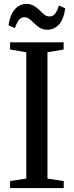

<svg xmlns="http://www.w3.org/2000/svg" viewBox="-20 -959 376 979"><path d="M114 -48.5V-692.5L31.5 -706.5V-743H304.5V-706.5L222 -692.5V-48.5L305 -35.5V0H31.5V-36ZM221.5 -807.5Q199 -807.5 183.2 -817.2Q167.5 -827 155 -839.5Q142.5 -852 130.5 -861.5Q118.5 -871 104 -871Q85 -871 74.5 -855Q64 -839 55.5 -815.5L23.5 -830Q30 -880.5 54.2 -909.8Q78.5 -939 115 -939Q137 -939 153 -929.2Q169 -919.5 181.5 -907Q194 -894.5 206 -884.8Q218 -875 232 -875Q251 -875 261.8 -890Q272.5 -905 280.5 -931L312.5 -916.5Q306 -863.5 282 -835.5Q258 -807.5 221.5 -807.5Z"/></svg>

Font: Merriweather 72pt
Style: Regular
Weight: 400
Version: Version 2.100